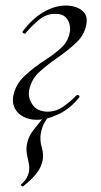

<svg xmlns="http://www.w3.org/2000/svg" viewBox="-20 -419 365 694"><path d="M112 14Q85.6 14 64.7 3Q43.8 -8 33.7 -27Q23.6 -46 27.8 -71Q35.4 -113.6 69.7 -145.3Q104 -177 145.2 -203.4Q188.8 -232 208.3 -253.2Q227.8 -274.4 232.4 -303.2Q234.8 -315.6 231.3 -331.1Q227.8 -346.6 216.1 -357.8Q204.4 -369 180 -369Q146.6 -369 120.2 -346.8Q93.8 -324.6 71.6 -298Q69.8 -296 64.7 -299Q59.6 -302 61.8 -305Q96.8 -352 137.6 -375.5Q178.4 -399 218.4 -399Q238.6 -399 257.2 -392.1Q275.8 -385.2 286.4 -370.2Q297 -355.2 292 -330Q285.2 -292.4 255.7 -264.8Q226.2 -237.2 190.4 -212.2Q152.6 -186.4 122.5 -159.1Q92.4 -131.8 85 -91Q80.8 -63.8 98.3 -39.6Q115.8 -15.4 152.2 -15.4Q182.4 -15.4 208.5 -33.5Q234.6 -51.6 257 -75Q260 -77 264.5 -74.5Q269 -72 267 -68Q235 -27 192.2 -6.5Q149.4 14 112 14ZM63.2 254.8Q61.4 255.8 57.5 252.5Q53.6 249.2 56.6 247.4Q71.2 233.8 76.9 223.1Q82.6 212.4 84.6 202.4Q87.4 185.4 83.6 169.3Q79.8 153.2 76.8 135.3Q73.8 117.4 78.4 97.4Q83.4 74.6 98.1 54.8Q112.8 35 141.4 1.6Q144 -0.8 148.7 2Q153.4 4.8 151 8Q139.2 25 134.2 38.4Q129.2 51.8 127.2 64.4Q123.6 88.2 130.9 113.5Q138.2 138.8 134.2 159.8Q133 168 127.1 182.4Q121.2 196.8 106.1 214.8Q91 232.8 63.2 254.8Z"/></svg>

Font: Cormorant Infant Light
Style: Italic
Weight: 300
Italic angle: -10°
Designer: Christian Thalmann (Catharsis Fonts)
Foundry: Catharsis Fonts
Version: Version 4.001